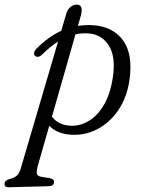

<svg xmlns="http://www.w3.org/2000/svg" viewBox="-80 -572 624 828"><path d="M101.5 -336.5Q84.5 -321 72 -330.5Q65 -335.5 67.2 -345Q69.5 -354.5 78 -363Q129 -414 184 -439L205.5 -511.5Q211.5 -532.5 224 -542.2Q236.5 -552 251 -552Q282 -552 268 -502.5L256 -460.5Q286 -465 318 -463.5Q406 -458.5 450 -398.8Q494 -339 478.5 -228.5Q468 -153 431 -98.2Q394 -43.5 340.8 -15.5Q287.5 12.5 228 9Q166.5 5.5 132.5 -29.5L82.5 145Q77.5 163 78.8 175.5Q80 188 101 191L133 196Q153 199.5 153 212.5Q153 230 130.5 231L-42 235.5Q-60.5 236.5 -60.5 221Q-60.5 208.5 -44 201.5Q-18.5 195.5 -7.5 185.2Q3.5 175 9.5 154.5L170.5 -393Q136.5 -371.5 101.5 -336.5ZM220 -30Q262 -27 300.5 -49Q339 -71 367.2 -118.2Q395.5 -165.5 406.5 -237.5Q420 -326 390.2 -374Q360.5 -422 306 -427.5Q275 -430.5 245.5 -424L144 -69Q170 -34 220 -30Z"/></svg>

Font: Fraunces 9pt Soft Light
Style: Italic
Weight: 300
Italic angle: -16°
Version: Version 1.000;[0bf87f6ff]